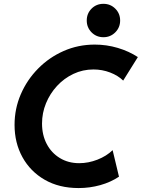

<svg xmlns="http://www.w3.org/2000/svg" viewBox="-20 -956 726 984"><path d="M382.9 7.8Q283 7.8 209.3 -34.6Q135.6 -77 95.1 -150.4Q54.6 -223.7 54.6 -316.1Q54.6 -398.9 86.6 -473Q118.7 -547.2 175.3 -604.5Q231.8 -661.9 306.3 -694.7Q380.7 -727.5 465.7 -727.5Q526.2 -727.5 583.5 -710.5Q640.9 -693.4 686.5 -663.5L611.3 -543Q585.1 -568.7 544.5 -584.4Q503.9 -600 458.9 -600Q404 -600 356.2 -577.3Q308.3 -554.6 272.3 -515.6Q236.2 -476.6 215.8 -426.8Q195.4 -377.1 195.4 -322.9Q195.4 -264 219.5 -218.1Q243.6 -172.2 286.8 -146Q329.9 -119.7 386 -119.7Q432.9 -119.7 479.2 -137.7Q525.5 -155.7 557.2 -186.4L589.8 -50.5Q547.4 -22.2 493.8 -7.2Q440.1 7.8 382.9 7.8ZM510.2 -765.3Q473.9 -765.3 449.2 -790.2Q424.6 -815.1 424.6 -851Q424.6 -886.9 449.2 -911.7Q473.9 -936.4 510.1 -936.4Q545.9 -936.4 570.8 -911.7Q595.7 -886.9 595.7 -851Q595.7 -815.1 570.8 -790.2Q545.9 -765.3 510.2 -765.3Z"/></svg>

Font: Reddit Sans
Style: Italic
Weight: 400
Italic angle: -11.25°
Designer: Stephen Hutchings
Version: Version 1.013